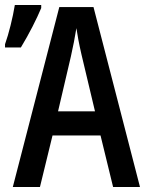

<svg xmlns="http://www.w3.org/2000/svg" viewBox="-42 -744 587 764"><path d="M-22 -555H41C75 -611 104 -669 122 -712V-724H17C9 -674 -7 -610 -22 -568ZM9 0H117L167 -205H358L408 0H515L330 -716H194ZM189 -301 240 -519C249 -559 256 -595 262 -632C266 -605 272 -571 282 -528L336 -301Z"/></svg>

Font: Kathrein 67 Medium Condensed
Style: Regular
Weight: 500
Width: 3
Designer: Lazydogs Typefoundry, based on Open Sans by Ascender Corporation
Foundry: Lazydogs Typefoundry
Version: Version 1.003;PS 001.003;hotconv 1.0.88;makeotf.lib2.5.64775